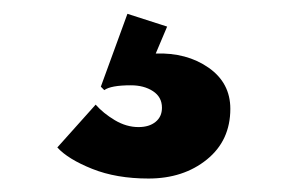

<svg xmlns="http://www.w3.org/2000/svg" viewBox="-20 -41 420 278"><path d="M164.5 -21 222 -2.5 205.5 36.5Q250.5 35 282 57Q313.5 79 313.5 116.5Q313.5 162.5 279.5 190Q245.5 217.5 195 217.5Q148.5 217.5 113.5 203.5Q78.5 189.5 63 172.5L118.5 110.5Q129.5 123 146.2 133Q163 143 180.5 143Q196 143 205.2 135.5Q214.5 128 214.5 115Q214.5 99.5 201.5 91Q188.5 82.5 169.5 82.5Q140.5 82.5 131 89.5L126 84.5Z"/></svg>

Font: League Spartan ExtraBold
Style: Regular
Weight: 800
Foundry: The League of Moveable Type
Version: Version 2.002